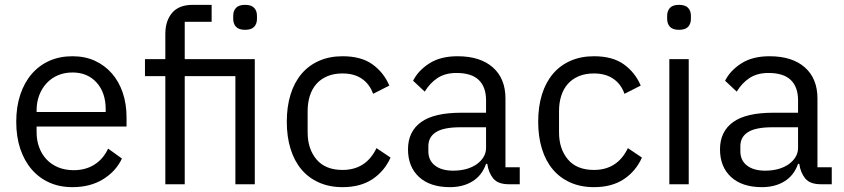

<svg xmlns="http://www.w3.org/2000/svg" viewBox="-20 -760 3480 792"><path d="M279 12Q226 12 183.5 -7Q141 -26 110.5 -61.5Q80 -97 63.5 -146.5Q47 -196 47 -258Q47 -319 63.5 -369Q80 -419 110.5 -454.5Q141 -490 183.5 -509Q226 -528 279 -528Q331 -528 372 -509Q413 -490 442 -456.5Q471 -423 486.5 -377Q502 -331 502 -276V-238H131V-214Q131 -181 141.5 -152.5Q152 -124 171.5 -103Q191 -82 219.5 -70Q248 -58 284 -58Q333 -58 369.5 -81Q406 -104 426 -147L483 -106Q458 -53 405 -20.5Q352 12 279 12ZM279 -461Q246 -461 219 -449.5Q192 -438 172.5 -417Q153 -396 142 -367.5Q131 -339 131 -305V-298H416V-309Q416 -378 378.5 -419.5Q341 -461 279 -461Z M662 -446H578V-516H662V-620Q662 -674 690 -707Q718 -740 775 -740H853V-670H742V-516H1031V0H951V-446H742V0H662ZM991 -637Q965 -637 953.5 -649.5Q942 -662 942 -682V-695Q942 -715 953.5 -727.5Q965 -740 991 -740Q1017 -740 1028.5 -727.5Q1040 -715 1040 -695V-682Q1040 -662 1028.5 -649.5Q1017 -637 991 -637Z M1393 12Q1339 12 1296 -7Q1253 -26 1223.5 -61Q1194 -96 1178.5 -146Q1163 -196 1163 -258Q1163 -320 1178.5 -370Q1194 -420 1223.5 -455Q1253 -490 1296 -509Q1339 -528 1393 -528Q1470 -528 1516.5 -494.5Q1563 -461 1586 -407L1519 -373Q1505 -413 1473 -435Q1441 -457 1393 -457Q1357 -457 1330 -445.5Q1303 -434 1285 -413.5Q1267 -393 1258 -364.5Q1249 -336 1249 -302V-214Q1249 -146 1285.5 -102.5Q1322 -59 1393 -59Q1490 -59 1533 -149L1591 -110Q1566 -54 1516.5 -21Q1467 12 1393 12Z M2079 0Q2034 0 2014.5 -24Q1995 -48 1990 -84H1985Q1968 -36 1929 -12Q1890 12 1836 12Q1754 12 1708.5 -30Q1663 -72 1663 -144Q1663 -217 1716.5 -256Q1770 -295 1883 -295H1985V-346Q1985 -401 1955 -430Q1925 -459 1863 -459Q1816 -459 1784.5 -438Q1753 -417 1732 -382L1684 -427Q1705 -469 1751 -498.5Q1797 -528 1867 -528Q1961 -528 2013 -482Q2065 -436 2065 -354V-70H2124V0ZM1849 -56Q1879 -56 1904 -63Q1929 -70 1947 -83Q1965 -96 1975 -113Q1985 -130 1985 -150V-235H1879Q1810 -235 1778.5 -215Q1747 -195 1747 -157V-136Q1747 -98 1774.5 -77Q1802 -56 1849 -56Z M2430 12Q2376 12 2333 -7Q2290 -26 2260.5 -61Q2231 -96 2215.5 -146Q2200 -196 2200 -258Q2200 -320 2215.5 -370Q2231 -420 2260.5 -455Q2290 -490 2333 -509Q2376 -528 2430 -528Q2507 -528 2553.5 -494.5Q2600 -461 2623 -407L2556 -373Q2542 -413 2510 -435Q2478 -457 2430 -457Q2394 -457 2367 -445.5Q2340 -434 2322 -413.5Q2304 -393 2295 -364.5Q2286 -336 2286 -302V-214Q2286 -146 2322.5 -102.5Q2359 -59 2430 -59Q2527 -59 2570 -149L2628 -110Q2603 -54 2553.5 -21Q2504 12 2430 12Z M2781 -637Q2755 -637 2743.5 -649.5Q2732 -662 2732 -682V-695Q2732 -715 2743.5 -727.5Q2755 -740 2781 -740Q2807 -740 2818.5 -727.5Q2830 -715 2830 -695V-682Q2830 -662 2818.5 -649.5Q2807 -637 2781 -637ZM2741 -516H2821V0H2741Z M3366 0Q3321 0 3301.5 -24Q3282 -48 3277 -84H3272Q3255 -36 3216 -12Q3177 12 3123 12Q3041 12 2995.5 -30Q2950 -72 2950 -144Q2950 -217 3003.5 -256Q3057 -295 3170 -295H3272V-346Q3272 -401 3242 -430Q3212 -459 3150 -459Q3103 -459 3071.5 -438Q3040 -417 3019 -382L2971 -427Q2992 -469 3038 -498.5Q3084 -528 3154 -528Q3248 -528 3300 -482Q3352 -436 3352 -354V-70H3411V0ZM3136 -56Q3166 -56 3191 -63Q3216 -70 3234 -83Q3252 -96 3262 -113Q3272 -130 3272 -150V-235H3166Q3097 -235 3065.5 -215Q3034 -195 3034 -157V-136Q3034 -98 3061.5 -77Q3089 -56 3136 -56Z"/></svg>

Font: IBM Plex Sans Thai
Style: Regular
Weight: 400
Designer: Mike Abbink, Paul van der Laan, Pieter van Rosmalen, Ben Mitchell, Mark Frömberg
Foundry: Bold Monday
Version: Version 1.1